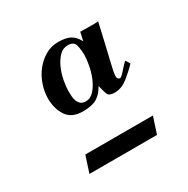

<svg xmlns="http://www.w3.org/2000/svg" viewBox="-95 -626 519 529"><g transform="rotate(-30 164.5 -361.0)"><path d="M296 -389Q282 -374 261.5 -357.5Q241 -341 219 -341Q200 -341 196.5 -352Q193 -363 189 -379Q183 -369 177 -362Q171 -355 163 -350Q155 -345 144 -342.5Q133 -340 117 -340Q82 -340 66.5 -363Q51 -386 51 -419Q51 -440 58.5 -462Q66 -484 79.5 -501Q93 -518 111.5 -529Q130 -540 153 -540Q176 -540 190 -533Q204 -526 214 -507L220 -534Q234 -534 248.5 -533.5Q263 -533 277 -534Q268 -495 262 -468.5Q256 -442 251.5 -424Q247 -406 245 -395.5Q243 -385 243 -378Q243 -370 251 -368Q256 -369 266 -380.5Q276 -392 287 -403Q290 -400 292 -396Q294 -392 296 -389ZM110 -408Q110 -400 110.5 -392Q111 -384 114 -376.5Q117 -369 122.5 -364.5Q128 -360 138 -360Q153 -360 164.5 -373Q176 -386 183.5 -404Q191 -422 194.5 -441.5Q198 -461 198 -473Q198 -488 194.5 -503.5Q191 -519 172 -519Q155 -519 143.5 -506.5Q132 -494 124.5 -477Q117 -460 113.5 -440.5Q110 -421 110 -408ZM278 -234H63L46 -182H261Z"/></g></svg>

Font: Lucien Schoenschriftv CAT
Style: Regular
Weight: 400
Designer: Lucian Bernhard 1928
Foundry: CAT-Fonts Peter Wiegel
Version: Version 1.000